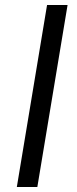

<svg xmlns="http://www.w3.org/2000/svg" viewBox="-20 -743 307 763"><path d="M248.5 -723.1 128.4 0H46.9L167 -723.1Z"/></svg>

Font: Inter 20pt Medium
Style: Italic
Weight: 500
Italic angle: -9.3988°
Version: Version 4.001;git-66647c0bb